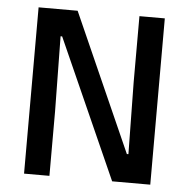

<svg xmlns="http://www.w3.org/2000/svg" viewBox="-48 -687 724 735"><g transform="rotate(5 313.5 -319.5)"><path d="M221 -639 456.5 -109H462.5L458.5 -385V-639H556V0H409.5L170.5 -536H164.5L168.5 -248.5V0H71V-639Z"/></g></svg>

Font: Anek Gujarati Medium
Style: Regular
Weight: 500
Designer: Mrunmayee Ghaisas (Gujarati), Yesha Goshar (Latin)
Foundry: Ek Type
Version: Version 1.003